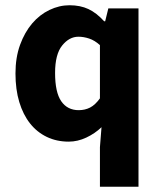

<svg xmlns="http://www.w3.org/2000/svg" viewBox="-20 -528 613 732"><path d="M361 184V33L367 -43Q342 -19 309 -3.5Q276 12 242 12Q196 12 158.5 -6Q121 -24 94.5 -57.5Q68 -91 53.5 -139Q39 -187 39 -248Q39 -309 56.5 -357Q74 -405 102.5 -438.5Q131 -472 168.5 -490Q206 -508 245 -508Q286 -508 317 -493.5Q348 -479 377 -447H381L393 -496H508V184ZM280 -108Q304 -108 323.5 -118Q343 -128 361 -153V-356Q341 -374 320 -381Q299 -388 279 -388Q244 -388 217 -354.5Q190 -321 190 -250Q190 -176 213.5 -142Q237 -108 280 -108Z"/></svg>

Font: hySource Sans Pro
Style: Bold
Weight: 700
Designer: Paul D. Hunt
Foundry: Adobe Systems Incorporated
Version: Version 2.021;PS 2.000;hotconv 1.0.86;makeotf.lib2.5.63406